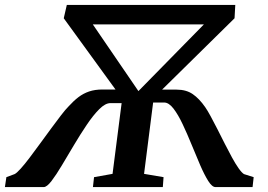

<svg xmlns="http://www.w3.org/2000/svg" viewBox="-51 -763 1092 783"><path d="M-31 0 -25 -40.5 8.5 -53Q17 -57 33.2 -75Q49.5 -93 70 -120.2Q90.5 -147.5 113 -178.2Q135.5 -209 157.5 -239Q179.5 -269 198 -293Q216.5 -317 229 -329.5Q249.5 -352 269.2 -367Q289 -382 312.5 -390Q336 -398 367 -398H420L209 -688.5L221.5 -743H908.5L905.5 -688.5L610 -397.5H669Q708.5 -397.5 735 -379.2Q761.5 -361 785.5 -326.5Q795 -313 808 -289Q821 -265 835.8 -236Q850.5 -207 865.5 -177.2Q880.5 -147.5 895 -121Q909.5 -94.5 922.2 -76.5Q935 -58.5 944 -53L983.5 -40.5L979 0H828Q814 0 798.2 -25Q782.5 -50 765.5 -89.2Q748.5 -128.5 730.5 -172.8Q712.5 -217 694 -256.2Q675.5 -295.5 656.5 -320.2Q637.5 -345 618 -345H573.5L536.5 -54L616 -40.5L613 0H328L332.5 -40.5L408 -54L445 -342.5H399.5Q378.5 -342.5 353.8 -317.8Q329 -293 302.8 -254Q276.5 -215 250.5 -171.2Q224.5 -127.5 201.2 -88.5Q178 -49.5 159 -24.8Q140 0 127 0ZM513.5 -391.5 780.5 -663.5H327.5Z"/></svg>

Font: Merriweather 36pt SemiBold
Style: Italic
Weight: 600
Italic angle: -7.8°
Version: Version 2.101